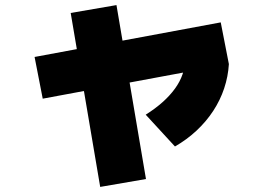

<svg xmlns="http://www.w3.org/2000/svg" viewBox="-20 -656 1040 755"><path d="M148 -268 116 -432 848 -568 880 -404ZM374 79 258 -605 438 -636 554 48ZM553 -205Q591 -229 619.5 -254.5Q648 -280 668 -307.5Q688 -335 698 -364.5Q708 -394 708 -424L880 -404Q877 -355 861.5 -308.5Q846 -262 818.5 -220Q791 -178 753 -142.5Q715 -107 668 -80Z"/></svg>

Font: M PLUS 1 Thin Black
Style: Regular
Weight: 900
Version: Version 1.001